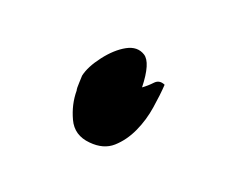

<svg xmlns="http://www.w3.org/2000/svg" viewBox="-43 -521 305 258"><g transform="rotate(20 109.5 -392.0)"><path d="M168.9 -429.7Q168 -415 165 -396Q162.1 -377 154.3 -359.9Q146.5 -342.8 133.8 -331.5Q121.1 -320.3 100.6 -322.3Q78.1 -324.2 69.3 -343.3Q60.5 -362.3 60.5 -381.8Q59.6 -384.8 60.1 -393.1Q60.5 -401.4 60.5 -403.3Q63.5 -417 76.2 -433.6Q88.9 -450.2 103 -458Q117.2 -465.8 128.9 -458.5Q140.6 -451.2 141.6 -416Q148.4 -420.9 154.3 -427.2Q160.2 -433.6 168.9 -429.7Z"/></g></svg>

Font: Homemade Apple
Style: Regular
Weight: 400
Version: Version 1.001